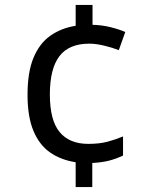

<svg xmlns="http://www.w3.org/2000/svg" viewBox="-20 -744 612 774"><path d="M353 -644Q391 -643 425.5 -634.5Q460 -626 485 -615L459 -542Q433 -552 400 -560Q367 -568 340 -568Q258 -568 219.5 -517.5Q181 -467 181 -363Q181 -259 220.5 -211.5Q260 -164 336 -164Q380 -164 412.5 -172.5Q445 -181 476 -194V-117Q449 -104 420 -96.5Q391 -89 352 -87V10H285V-90Q226 -99 182.5 -129Q139 -159 115 -216Q91 -273 91 -362Q91 -453 115 -511Q139 -569 183 -600Q227 -631 285 -640V-724H353Z"/></svg>

Font: Noto Sans Nag Mundari
Style: Regular
Weight: 400
Designer: Muthu Nedumaran
Version: Version 1.000; ttfautohint (v1.8.4.7-5d5b)